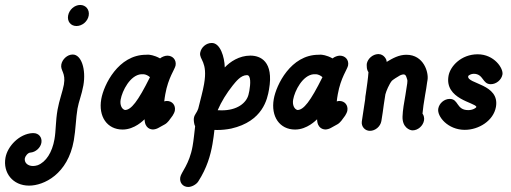

<svg xmlns="http://www.w3.org/2000/svg" viewBox="-208 -519 2052 771"><path d="M148.2 -456.4C152.4 -480 136.7 -499.1 114 -499.1C91.2 -499.1 69.7 -480 65.5 -456.4C61.3 -432.7 76.3 -414.5 99.1 -414.5C121.8 -414.5 144.1 -432.7 148.2 -456.4ZM48.5 -179.2C43.9 -153.4 29.6 -115.1 23.2 -78.8C14.8 -31.2 17.1 4.6 10.7 40.3C1.5 92.7 -23 131.6 -56.8 144.5C-63.5 146.7 -69.8 147.6 -75.6 147.6C-97.5 147.6 -111.2 133.5 -108.2 116.4C-106.9 109.2 -96.6 93.6 -85.1 93.6C-64.8 91.8 -45.4 74.5 -41.8 54.5C-38 32.7 -52.2 15.5 -74 15.5H-77.7C-130.2 18.5 -177.8 67.7 -186.1 114.5C-196.6 174.3 -157.3 226.4 -91.1 226.4C-32.1 226.4 64.5 180.7 88.4 44.9C96.1 1.6 96.7 -46 103.2 -82.8C108.4 -112.3 120.3 -139.1 126.8 -176.1C138.2 -240.7 118.6 -300 84.3 -300H83.4C62.5 -300 41.9 -280.9 38.2 -260C33.7 -234.8 57 -227.7 48.5 -179.2Z M198.7 -121.4C186.2 -50.9 222.4 1.2 284.3 1.2C332.9 1.2 368.3 -36.4 372.6 -40C373.5 -2.2 398.8 0.9 406.3 0.9C412.6 0.9 422.2 -1.8 428.3 -5.5L454.5 -20C459.5 -22.7 466.1 -29.1 469.6 -33.6L485.1 -54.5C488.8 -60 493.2 -69.1 494.1 -74.5C498 -96.4 483.7 -113.6 461.9 -113.6C459.2 -113.6 454.5 -112.7 451.6 -111.8C452.5 -121.8 454.1 -130.9 455.8 -140.9C467.6 -207.5 494.3 -240.7 497.1 -256.4C500.9 -278.2 485.8 -295.5 464 -295.5C454.9 -295.5 442.3 -290.9 434.8 -284.5C409.6 -298.3 392.4 -299 387.4 -299.5C384.4 -299.5 381.3 -299.1 378.3 -299.1C267 -299.1 208.6 -177.9 198.7 -121.4ZM276.5 -119.1C282.8 -154.5 314.6 -217.3 359 -220.9H369C377.9 -220 387.1 -215.5 394.2 -209.1C345.5 -111.1 318.3 -77.3 293.7 -77.3C281.1 -80.6 272.7 -97.4 276.5 -119.1Z M611.4 -181.1C606.3 -151.9 597.8 -122.6 588.3 -83.6C581.1 -62.6 573.4 -61.2 570.5 -44.5C569.3 -38 571.1 -19.7 575.6 -11.8C572.1 17.2 569.7 43.5 565.4 67.8C552.5 141.2 519.5 172.5 515.9 192.7C512.1 214.5 526.3 231.8 548.1 231.8C561.8 231.8 580.8 221.8 588.5 209.1C622.9 155.5 637.2 105 645.1 60.3C648.6 40.1 651.2 20.7 653.1 2.7C656.8 2.9 660.6 3 664.3 3C683 3 701.5 1.1 720.4 -2.7C847.8 -31.8 865.6 -121.6 872.2 -159.4C892.4 -273.6 836.9 -295.7 797.4 -295.7C752.4 -295.7 715.5 -270.7 694.6 -248.2C693.6 -291.1 676.2 -346.4 642.8 -346.4H641.9C620.1 -346.4 599.7 -329.1 595.9 -307.3C590.9 -278.9 627.6 -272.6 611.4 -181.1ZM793.3 -154.4C792.2 -148.6 791.1 -143.2 789.7 -138.2C780.9 -105.1 744.3 -75.9 682.6 -75.9C677 -75.9 671.5 -76.1 666.1 -76.4C681.4 -111.8 701.8 -144.5 726.3 -175.5C738.7 -190.2 758.1 -217.3 783.7 -217.3C800.2 -217.3 798.1 -181.9 793.3 -154.4Z M891.4 -121.4C878.9 -50.9 915.1 1.2 977 1.2C1025.6 1.2 1061 -36.4 1065.3 -40C1066.2 -2.2 1091.5 0.9 1099 0.9C1105.4 0.9 1114.9 -1.8 1121 -5.5L1147.2 -20C1152.3 -22.7 1158.8 -29.1 1162.4 -33.6L1177.9 -54.5C1181.6 -60 1185.9 -69.1 1186.8 -74.5C1190.7 -96.4 1176.5 -113.6 1154.6 -113.6C1151.9 -113.6 1147.2 -112.7 1144.3 -111.8C1145.2 -121.8 1146.8 -130.9 1148.5 -140.9C1160.3 -207.5 1187 -240.7 1189.8 -256.4C1193.7 -278.2 1178.5 -295.5 1156.7 -295.5C1147.6 -295.5 1135 -290.9 1127.5 -284.5C1102.4 -298.3 1085.1 -299 1080.1 -299.5C1077.1 -299.5 1074 -299.1 1071 -299.1C959.7 -299.1 901.3 -177.9 891.4 -121.4ZM969.2 -119.1C975.5 -154.5 1007.3 -217.3 1051.7 -220.9H1061.7C1070.7 -220 1079.9 -215.5 1086.9 -209.1C1038.2 -111.1 1011 -77.3 986.4 -77.3C973.8 -80.6 965.4 -97.4 969.2 -119.1Z M1255.7 -102.7C1252.4 -79.1 1248.3 -55.5 1245 -31.8L1244.9 -30.9C1242.2 -10.9 1257.4 6.4 1277.4 6.4C1299.2 6.4 1319.5 -10.9 1323.4 -32.7L1324 -36.4C1327.4 -55.5 1330.3 -77.3 1333.2 -99.1C1335.6 -112.7 1337 -125.5 1339.5 -140C1342.9 -153.6 1355.1 -181.8 1365.5 -194.5C1367.8 -197.3 1389.5 -211.8 1398.5 -216.4C1404.3 -219 1408.7 -220.2 1412.2 -220.2C1422.9 -220.2 1424 -209 1427.8 -197.3C1427.7 -196.4 1428.4 -190 1427.2 -183.6C1425.5 -173.6 1422.5 -151.8 1420 -137.3C1414.8 -108.2 1409.2 -76.4 1408.4 -50.9C1407.1 -7.1 1437.4 4.5 1448.6 4.5C1470.4 4.5 1490.9 -13.6 1494.7 -35.5C1496.4 -44.5 1493.9 -56.4 1488.6 -62.7C1489.6 -78.2 1494.3 -110 1499.2 -138.2C1501.8 -152.7 1505.8 -175.5 1507 -187.3L1508.7 -197.3C1514.1 -227.5 1494 -299.1 1424 -299.1C1393.5 -299.1 1368.5 -284.7 1345.4 -270.9C1344.6 -271.8 1343.9 -272.7 1344 -273.6C1343.3 -274.5 1344.2 -274.5 1344.2 -274.5C1344.8 -278.1 1334.8 -301.8 1311.7 -301.8H1309.9C1288.8 -300.9 1268.5 -283.6 1264.8 -262.7C1264.5 -260.9 1264.9 -258.2 1264.6 -256.4C1264.3 -239.1 1269.5 -232.7 1271.6 -229.1C1270.2 -205.5 1265 -170.9 1261.3 -144.5C1256.8 -119.5 1260.9 -132 1255.7 -102.7Z M1672.1 -212.7C1672.8 -216.9 1684.9 -222.7 1693.9 -222.7C1734.6 -222.7 1728 -180.9 1762.8 -180.9C1784.7 -180.9 1805.9 -198.2 1809.7 -220C1814 -244.1 1776.9 -301 1710.2 -301C1644.2 -301 1599.9 -253.3 1593.1 -214.4C1576.6 -121 1699.3 -107.5 1705 -90L1704.8 -89.1C1704.4 -86.6 1691.8 -76.8 1672.4 -76.8C1623.5 -76.8 1634.6 -121.8 1597.9 -121.8C1576.1 -121.8 1555.7 -104.5 1551.9 -82.7C1546.4 -51.6 1590.4 2.4 1658.3 2.4C1714.9 2.4 1773.7 -34.4 1783.5 -89.6C1799.9 -182.5 1666.6 -181.6 1672.1 -212.7Z"/></svg>

Font: TudorRose
Style: Oblique
Weight: 500
Italic angle: 10°
Version: Version 001.000